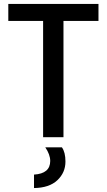

<svg xmlns="http://www.w3.org/2000/svg" viewBox="-20 -694 540 971"><path d="M478 -588H301V0H198V-588H22V-674H478ZM311 123Q311 179 270 217.5Q229 256 152 257V189Q234 184 234 120Q234 88 209 51H293Q311 76 311 123Z"/></svg>

Font: Hind Madurai Medium
Style: Regular
Weight: 500
Designer: Jyotish Sonowal
Foundry: Indian Type Foundry
Version: Version 1.001;PS 1.0;hotconv 1.0.86;makeotf.lib2.5.63406; tt